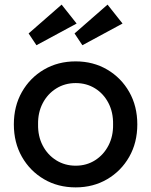

<svg xmlns="http://www.w3.org/2000/svg" viewBox="-20 -802 655 832"><path d="M40 -263Q40 -342 75 -403.5Q110 -465 170.5 -500.5Q231 -536 308 -536Q384 -536 444.5 -500.5Q505 -465 540 -403.5Q575 -342 575 -263Q575 -184 540 -122.5Q505 -61 444.5 -25.5Q384 10 308 10Q231 10 170.5 -25.5Q110 -61 75 -122.5Q40 -184 40 -263ZM470 -263Q471 -315 450 -355.5Q429 -396 392 -419Q355 -442 308 -442Q261 -442 223.5 -418.5Q186 -395 165 -354.5Q144 -314 145 -263Q144 -212 165 -171.5Q186 -131 223.5 -107.5Q261 -84 308 -84Q355 -84 392 -107.5Q429 -131 450 -171.5Q471 -212 470 -263ZM337 -606 303 -657 446 -782 511 -700ZM247 -782 312 -700 138 -606 104 -657Z"/></svg>

Font: Mach
Style: Regular
Weight: 400
Version: Version 1.002